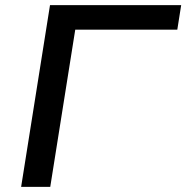

<svg xmlns="http://www.w3.org/2000/svg" viewBox="-20 -725 723 745"><path d="M62 0 174 -705H683L668 -610H272L175 0Z"/></svg>

Font: Nunito Sans 10pt SemiExpanded SemiBold
Style: Italic
Weight: 600
Width: 6
Italic angle: -9°
Designer: Vernon Adams
Foundry: Vernon Adams
Version: Version 3.101;gftools[0.9.27]